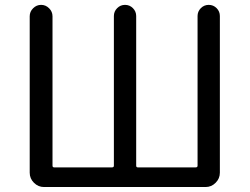

<svg xmlns="http://www.w3.org/2000/svg" viewBox="-20 -753 1006 773"><path d="M157.2 0Q133.8 0 116.7 -17.1Q99.6 -34.2 99.6 -57.6V-687.5Q99.6 -706.1 113.3 -719.7Q127 -733.4 145.5 -733.4Q164.1 -733.4 177.7 -719.7Q191.4 -706.1 191.4 -687.5V-85.9Q191.4 -79.1 198.2 -79.1H430.7Q438.5 -79.1 438.5 -85.9V-688.5Q438.5 -707 451.7 -720.2Q464.8 -733.4 483.4 -733.4Q502 -733.4 515.1 -720.2Q528.3 -707 528.3 -688.5V-85.9Q528.3 -79.1 535.2 -79.1H767.6Q775.4 -79.1 775.4 -85.9V-688.5Q775.4 -707 788.6 -720.2Q801.8 -733.4 820.3 -733.4Q838.9 -733.4 852.1 -720.2Q865.2 -707 865.2 -688.5V-57.6Q865.2 -34.2 848.1 -17.1Q831.1 0 807.6 0Z"/></svg>

Font: Gen Jyuu Gothic Regular
Style: Regular
Weight: 400
Designer: [Source Han Sans]
Ryoko NISHIZUKA  (kana & ideographs); Paul D. Hunt (Latin, Greek & Cyrillic); Wenlong ZHANG  (bopomofo
Version: Version 1.002.20150607